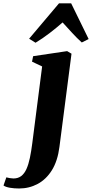

<svg xmlns="http://www.w3.org/2000/svg" viewBox="-144 -844 537 1121"><path d="M203 14Q192.5 96 159 149.8Q125.5 203.5 75.8 230Q26 256.5 -32.5 256.5Q-61.5 256.5 -86.2 252.2Q-111 248 -123.5 239L-107 191.5Q-98.5 194 -86.5 196Q-74.5 198 -65.5 198Q-38.5 198 -20 183.8Q-1.5 169.5 10.5 142.8Q22.5 116 30.5 77.8Q38.5 39.5 44.5 -8L102 -456L43 -484L49.5 -516L248 -545.5L273.5 -530.5ZM63.5 -594.5 26 -618 200.5 -824.5H271.5L373.5 -616L333.5 -596Q305 -621.5 276.5 -652.8Q248 -684 221.5 -713Q187 -682.5 146 -651Q105 -619.5 63.5 -594.5Z"/></svg>

Font: Merriweather 72pt Black
Style: Italic
Weight: 900
Italic angle: -7.8°
Version: Version 2.101